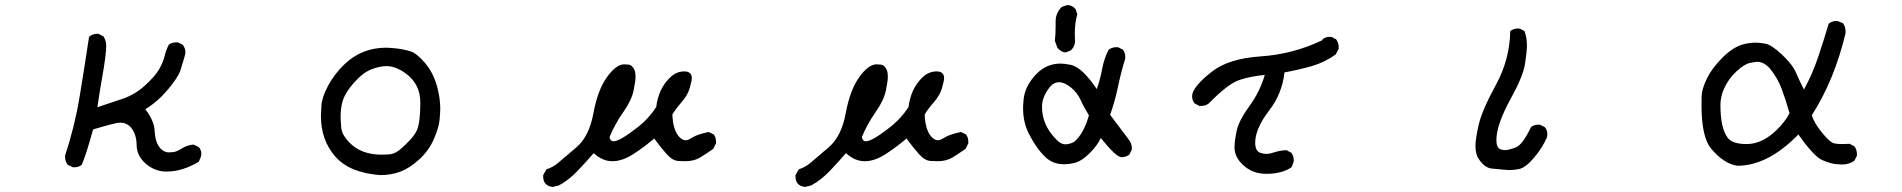

<svg xmlns="http://www.w3.org/2000/svg" viewBox="-20 -653 7540 761"><path d="M640 27Q594 27 558 -4Q522 -35 521.5 -78.5Q521 -122 498 -149Q481 -167 456 -167Q439 -167 349 -140Q320 -35 304 0Q292 10 275 10H269L248 0Q238 -14 238 -31V-37Q276 -151 295.5 -269.5Q315 -388 333 -507Q347 -519 365 -519H370L390 -509Q401 -492 401 -471Q401 -435 384 -341Q374 -284 366 -228Q417 -245 466 -261.5Q515 -278 555 -314.5Q595 -351 610.5 -378Q626 -405 632 -429.5Q638 -454 649 -476Q661 -485 678 -485H685L704 -476Q715 -462 715 -445Q715 -436 695 -374Q685 -345 645 -297.5Q605 -250 556 -220Q591 -175 593 -134Q595 -93 611 -71Q627 -49 650 -49Q652 -49 665.5 -50Q679 -51 700.5 -64.5Q722 -78 747 -80L768 -70Q778 -59 778 -42Q778 -33 768 -12Q703 27 640 27Z M1487 41Q1365 32 1308.5 -33Q1252 -98 1252 -193Q1252 -203 1254 -235Q1256 -267 1280 -312.5Q1304 -358 1345 -398Q1414 -464 1511 -464Q1523 -464 1551 -461Q1579 -458 1605.5 -450Q1632 -442 1665 -403Q1698 -364 1713 -308Q1725 -263 1725 -222Q1725 -211 1722.5 -180Q1720 -149 1700 -102.5Q1680 -56 1641.5 -21Q1603 14 1566.5 27.5Q1530 41 1487 41ZM1493 -40Q1499 -40 1520.5 -41Q1542 -42 1563 -58Q1617 -104 1631.5 -135Q1646 -166 1646 -246Q1646 -320 1588 -362Q1548 -391 1512 -391Q1485 -391 1451.5 -378Q1418 -365 1381.5 -323.5Q1345 -282 1336 -245Q1330 -219 1330 -190Q1330 -177 1332.5 -147.5Q1335 -118 1366 -87Q1412 -40 1493 -40Z M2170 88Q2133 83 2133 47V41L2146 18Q2172 10 2193.5 -8.5Q2215 -27 2265 -69.5Q2315 -112 2332 -204Q2349 -296 2385.5 -347Q2422 -398 2454 -398L2470 -397Q2486 -396 2495 -375Q2499 -365 2499 -350Q2499 -331 2491 -293Q2483 -255 2450 -208Q2417 -161 2396 -110Q2399 -93 2412 -93Q2436 -93 2504 -146Q2550 -181 2581 -229Q2590 -302 2636 -346Q2661 -370 2692 -370Q2722 -370 2722 -343Q2722 -334 2714 -305Q2706 -276 2681.5 -248Q2657 -220 2645 -199Q2647 -142 2669 -114Q2683 -97 2698 -97Q2707 -97 2725 -108.5Q2743 -120 2789 -130L2809 -120Q2818 -108 2818 -91V-85L2807 -63Q2780 -44 2755.5 -29Q2731 -14 2696 -14Q2692 -14 2669 -15Q2646 -16 2623 -41.5Q2600 -67 2573 -104Q2532 -69 2489 -41.5Q2446 -14 2407 -14Q2368 -14 2333 -46Q2302 -10 2268 25.5Q2234 61 2195 82Z M3170 88Q3133 83 3133 47V41L3146 18Q3172 10 3193.5 -8.5Q3215 -27 3265 -69.5Q3315 -112 3332 -204Q3349 -296 3385.5 -347Q3422 -398 3454 -398L3470 -397Q3486 -396 3495 -375Q3499 -365 3499 -350Q3499 -331 3491 -293Q3483 -255 3450 -208Q3417 -161 3396 -110Q3399 -93 3412 -93Q3436 -93 3504 -146Q3550 -181 3581 -229Q3590 -302 3636 -346Q3661 -370 3692 -370Q3722 -370 3722 -343Q3722 -334 3714 -305Q3706 -276 3681.5 -248Q3657 -220 3645 -199Q3647 -142 3669 -114Q3683 -97 3698 -97Q3707 -97 3725 -108.5Q3743 -120 3789 -130L3809 -120Q3818 -108 3818 -91V-85L3807 -63Q3780 -44 3755.5 -29Q3731 -14 3696 -14Q3692 -14 3669 -15Q3646 -16 3623 -41.5Q3600 -67 3573 -104Q3532 -69 3489 -41.5Q3446 -14 3407 -14Q3368 -14 3333 -46Q3302 -10 3268 25.5Q3234 61 3195 82Z M4197 -2Q4155 -2 4126 -28Q4089 -62 4059 -121Q4035 -166 4035 -225Q4035 -236 4037 -258Q4042 -312 4088 -360Q4128 -401 4184 -401Q4197 -401 4221.5 -396.5Q4246 -392 4272.5 -367Q4299 -342 4327 -300Q4341 -339 4348.5 -380Q4356 -421 4374 -456Q4388 -466 4405 -466H4411L4431 -456Q4440 -444 4440 -427V-421Q4423 -366 4411 -308.5Q4399 -251 4380 -198L4456 -97Q4466 -83 4466 -66V-60L4456 -40Q4442 -30 4425 -30Q4404 -30 4343 -106Q4330 -77 4300 -47Q4270 -17 4246 -9.5Q4222 -2 4197 -2ZM4202 -81Q4220 -81 4238 -91Q4276 -124 4296 -196Q4277 -226 4263.5 -256Q4250 -286 4224.5 -306.5Q4199 -327 4178 -327Q4156 -327 4141 -308Q4110 -269 4110 -230Q4110 -157 4166 -101Q4184 -81 4202 -81ZM4203 -445Q4186 -446 4171 -464L4161 -491Q4164 -518 4164 -548V-568Q4164 -602 4189 -626L4210 -633Q4229 -633 4243 -617L4250 -596Q4240 -564 4240 -518L4241 -488Q4240 -468 4224 -453Z M5000 36Q4944 36 4907 1Q4873 -30 4873 -69Q4873 -93 4881.5 -134Q4890 -175 4932 -232.5Q4974 -290 4993 -356Q4938 -351 4892.5 -336Q4847 -321 4771 -243Q4758 -233 4740 -233H4734L4715 -243Q4705 -255 4705 -272Q4705 -307 4782 -368Q4849 -421 4976.5 -429.5Q5104 -438 5220 -493L5222 -497Q5233 -507 5251 -507H5257L5276 -497Q5286 -483 5286 -466V-460L5274 -437Q5229 -405 5177.5 -390.5Q5126 -376 5071 -366Q5062 -282 5011 -216Q4955 -143 4955 -87Q4955 -54 4976 -47Q4988 -43 5000 -43Q5013 -43 5031.5 -49.5Q5050 -56 5079 -58L5099 -47Q5108 -33 5108 -16Q5108 -11 5099 10Q5060 36 5000 36Z M5961 21Q5951 21 5892 15Q5864 12 5841 -23Q5828 -42 5828 -75Q5828 -102 5841 -159Q5854 -216 5909 -316.5Q5964 -417 5966 -530Q5979 -540 5997 -540H6003L6022 -530Q6032 -507 6032 -472Q6032 -449 6024.5 -400Q6017 -351 5969 -264Q5911 -159 5911 -98Q5911 -68 5926 -62Q5934 -58 5945 -58Q5960 -58 5987.5 -68.5Q6015 -79 6048 -149Q6060 -159 6077 -159H6083L6103 -149Q6113 -138 6113 -121L6112 -110Q6093 -66 6059.5 -27Q6026 12 6001 17Q5982 21 5961 21Z M6866 4Q6812 -4 6762 -64Q6724 -110 6724 -236Q6724 -243 6724.5 -271.5Q6725 -300 6745.5 -342Q6766 -384 6807.5 -425Q6849 -466 6888 -477Q6914 -484 6939 -484Q6952 -484 6976.5 -480Q7001 -476 7043 -436.5Q7085 -397 7098.5 -365Q7112 -333 7130 -298Q7163 -358 7185.5 -424.5Q7208 -491 7228 -559Q7241 -570 7259 -570Q7264 -570 7285 -561Q7295 -547 7295 -528V-522Q7251 -336 7161 -196Q7171 -165 7199.5 -130Q7228 -95 7242 -88Q7251 -82 7284 -82L7311 -83L7330 -73Q7340 -60 7340 -42V-36L7330 -16Q7309 -1 7281 -1Q7276 -1 7256.5 -2.5Q7237 -4 7203.5 -18Q7170 -32 7108 -120Q6987 4 6866 4ZM6903 -82Q6965 -82 7023 -139Q7054 -169 7073 -204Q7058 -257 7042 -300Q7026 -343 6997 -379Q6973 -408 6944 -408Q6938 -408 6916 -403.5Q6894 -399 6862.5 -370Q6831 -341 6814 -303Q6799 -270 6799 -237Q6799 -146 6827 -108Q6845 -82 6903 -82Z"/></svg>

Font: Xiaolai Mono SC
Style: Regular
Weight: 400
Monospace: yes
Designer: LXGW / Nozomi Seto
Version: Version 3.113;September 30, 2024